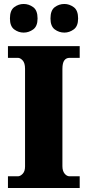

<svg xmlns="http://www.w3.org/2000/svg" viewBox="-20 -946 440 966"><path d="M20 0V-59H70Q82 -59 94 -71.5Q106 -84 106 -108V-600Q106 -629 94 -642Q82 -655 70 -655H20V-714H381V-655H330Q313 -655 303.5 -642Q294 -629 294 -599V-110Q294 -86 305 -72.5Q316 -59 330 -59H381V0ZM304 -782Q277 -782 255.5 -798Q234 -814 234 -853Q234 -894 255.5 -910Q277 -926 304 -926Q329 -926 351 -910Q373 -894 373 -853Q373 -814 351 -798Q329 -782 304 -782ZM99 -782Q73 -782 51.5 -798Q30 -814 30 -853Q30 -894 51.5 -910Q73 -926 99 -926Q125 -926 147 -910Q169 -894 169 -853Q169 -814 147 -798Q125 -782 99 -782Z"/></svg>

Font: Noto Serif Lao SemiCondensed Black
Style: Regular
Weight: 900
Width: 4
Designer: Monotype Design Team
Foundry: Monotype Imaging Inc.
Version: Version 2.003; ttfautohint (v1.8.4.7-5d5b)